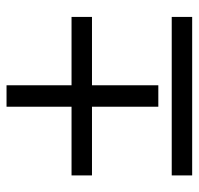

<svg xmlns="http://www.w3.org/2000/svg" viewBox="-30 -564 594 573"><g transform="rotate(-90 266.5 -277.0)"><path d="M503 0H30V-61H503ZM235 -101V-299H30V-360H235V-554H299V-360H503V-299H299V-101Z"/></g></svg>

Font: Source Serif 4 SmText
Style: Regular
Weight: 400
Designer: Frank Grießhammer
Foundry: Adobe
Version: Version 4.005;hotconv 1.1.0;makeotfexe 2.6.0